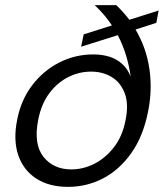

<svg xmlns="http://www.w3.org/2000/svg" viewBox="-20 -720 638 748"><path d="M598 -679 589 -631 508 -605Q550 -534 562 -452Q574 -370 557 -286Q538 -189 491.5 -123.5Q445 -58 381.5 -25Q318 8 245 8Q171 8 121 -24.5Q71 -57 51 -116Q31 -175 47 -254Q62 -331 105.5 -388Q149 -445 211 -476.5Q273 -508 343 -508Q378 -508 406.5 -499Q435 -490 456 -471Q477 -452 489 -422Q484 -460 472 -501Q460 -542 439 -583L296 -538L306 -586L416 -621Q403 -641 386 -661Q369 -681 349 -700H433Q461 -673 484 -643ZM258 -60Q304 -60 347.5 -82Q391 -104 424 -146.5Q457 -189 469 -251Q482 -314 466 -356.5Q450 -399 415 -420Q380 -441 335 -441Q288 -441 245.5 -419.5Q203 -398 172 -356.5Q141 -315 129 -254Q110 -159 149 -109.5Q188 -60 258 -60Z"/></svg>

Font: Albert Sans
Style: Italic
Weight: 400
Italic angle: -11.25°
Designer: Andreas Rasmussen
Foundry: a.Foundry
Version: Version 1.025